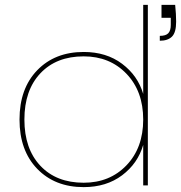

<svg xmlns="http://www.w3.org/2000/svg" viewBox="-20 -760 742 787"><path d="M642 -740H698Q702 -701 702 -671Q702 -627 685 -610Q668 -593 635 -593V-613Q660 -613 670 -624Q680 -635 680 -658V-687H642ZM323 -547Q416 -547 480.5 -498.5Q545 -450 567 -375V-740H586V0H567V-166Q545 -90 480.5 -41.5Q416 7 323 7Q205 7 132.5 -68Q60 -143 60 -270Q60 -397 132.5 -472Q205 -547 323 -547ZM323 -529Q211 -529 145.5 -459.5Q80 -390 80 -270Q80 -150 145.5 -80.5Q211 -11 323 -11Q430 -11 498.5 -82.5Q567 -154 567 -270Q567 -386 498.5 -457.5Q430 -529 323 -529Z"/></svg>

Font: SVN-Poppins Thin
Style: Regular
Weight: 100
Designer: Ninad Kale (Devanagari), Jonny Pinhorn (Latin)
Foundry: Indian Type Foundry
Version: Version 3.002 2017